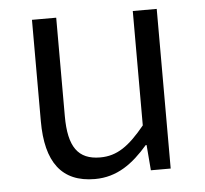

<svg xmlns="http://www.w3.org/2000/svg" viewBox="-45 -587 691 647"><g transform="rotate(-5 301.0 -263.5)"><path d="M251 13C326 13 380 -27 431 -86H434L441 0H508V-540H427V-153C373 -87 332 -58 275 -58C200 -58 168 -103 168 -207V-540H86V-197C86 -59 138 13 251 13Z"/></g></svg>

Font: Noto Sans KR DemiLight
Style: Regular
Weight: 350
Designer: Ryoko NISHIZUKA 西塚涼子 (kana, bopomofo & ideographs); Paul D. Hunt (Latin, Greek & Cyrillic); Sandoll Communications 산돌커뮤니
Foundry: Adobe
Version: Version 2.004;hotconv 1.0.118;makeotfexe 2.5.65603